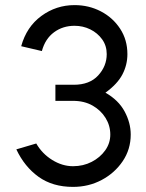

<svg xmlns="http://www.w3.org/2000/svg" viewBox="-20 -724 572 752"><path d="M266 8Q186 8 131 -31.5Q76 -71 44 -139L122 -162Q145 -122 184.5 -97.5Q224 -73 266 -73Q306 -73 339 -90Q372 -107 392 -135Q412 -163 412 -197Q412 -232 393.5 -262Q375 -292 342.5 -310.5Q310 -329 266 -329H197V-392H269Q331 -392 364.5 -428.5Q398 -465 398 -512Q398 -545 380 -570Q362 -595 333.5 -609Q305 -623 272 -623Q226 -623 191.5 -597.5Q157 -572 144 -524L63 -543Q84 -619 142 -661.5Q200 -704 272 -704Q328 -704 375 -679.5Q422 -655 450.5 -611.5Q479 -568 479 -512Q479 -470 459.5 -432.5Q440 -395 393 -361Q444 -332 468 -287.5Q492 -243 492 -197Q492 -139 460.5 -92.5Q429 -46 378 -19Q327 8 266 8Z"/></svg>

Font: Kulim Park
Style: Regular
Weight: 400
Designer: Noponies / Dale Sattler
Foundry: Noponies
Version: Version 1.000; ttfautohint (v1.8.3)